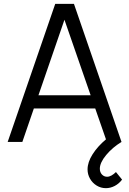

<svg xmlns="http://www.w3.org/2000/svg" viewBox="-20 -740 674 1001"><path d="M616.5 196.5Q600 218 577.8 229.5Q555.5 241 532 241Q506 241 484 227.5Q462 214 449.2 191.5Q436.5 169 436.5 143.5Q436.5 105.5 462.8 64.2Q489 23 532.5 -13.5L476.5 -174.5H156.5L96.5 0H20L268 -720H365.5L613.5 0Q566.5 28.5 533.5 68.2Q500.5 108 500.5 139.5Q500.5 158 511.5 169.8Q522.5 181.5 538.5 181.5Q549.5 181.5 561.5 174.8Q573.5 168 584.5 157ZM316 -637 180.5 -243.5H452.5Z"/></svg>

Font: CCSD_manrope
Style: Regular
Weight: 400
Designer: Mikhail Sharanda
Foundry: Mikhail Sharanda
Version: Version 4.503